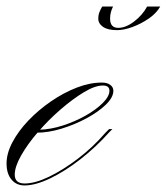

<svg xmlns="http://www.w3.org/2000/svg" viewBox="-65 -557 509 586"><path d="M10 3Q42 3 84.5 -17.5Q127 -38 172.5 -72.5Q218 -107 256 -151L268 -163H278L269 -154Q228 -108 180.5 -71Q133 -34 88 -12.5Q43 9 10 9Q-15 9 -30 -9Q-45 -27 -45 -58Q-45 -89 -27 -123Q-9 -157 21.5 -189Q52 -221 90.5 -247.5Q129 -274 169 -289.5Q209 -305 246 -305Q262 -305 271.5 -298Q281 -291 281 -280Q281 -260 258.5 -238Q236 -216 200 -196.5Q164 -177 123.5 -164.5Q83 -152 46 -152L55 -161Q90 -162 127 -174Q164 -186 196 -204Q228 -222 248.5 -242.5Q269 -263 269 -280Q269 -296 249 -296Q225 -296 191 -275.5Q157 -255 120 -223Q83 -191 51 -154Q19 -117 -0.5 -82.5Q-20 -48 -20 -24Q-20 3 10 3ZM384 -537H424Q412 -516 388.5 -500Q365 -484 339 -474.5Q313 -465 292 -465Q264 -465 249.5 -475Q235 -485 235 -500Q235 -511 238.5 -520Q242 -529 247 -537H280Q276 -529 273.5 -520Q271 -511 271 -500Q271 -472 296 -472Q319 -472 344.5 -491.5Q370 -511 384 -537Z"/></svg>

Font: Ballet 24pt
Style: Regular
Weight: 400
Designer: Maximiliano R. Sproviero
Foundry: Omnibus-Type
Version: Version 1.100